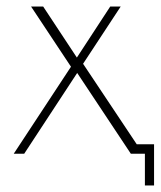

<svg xmlns="http://www.w3.org/2000/svg" viewBox="-20 -470 491 587"><path d="M451 -29V97H423V0H380L216 -247L54 0H22L197 -266L75 -450H112L215 -294L317 -450H349L234 -275L398 -29Z"/></svg>

Font: Poiret One
Style: Regular
Weight: 400
Designer: Denis Masharov (denis.masharov@gmail.com), Cyreal (Charset Expansion)
Foundry: Denis Masharov
Version: Version 1.101